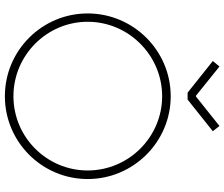

<svg xmlns="http://www.w3.org/2000/svg" viewBox="-88 -846 942 807"><g transform="rotate(90 383.5 -442.0)"><path d="M385 -794H382L259 -893L236 -865L369 -759H398L531 -865L509 -893ZM71 -339C71 -511 212 -652 384 -652C556 -652 696 -511 696 -339C696 -167 556 -27 384 -27C212 -27 71 -167 71 -339ZM384 -688C192 -688 36 -531 36 -339C36 -147 192 9 384 9C576 9 732 -147 732 -339C732 -531 576 -688 384 -688Z"/></g></svg>

Font: Rawengulk
Style: Regular
Weight: 400
Version: Version 0.9